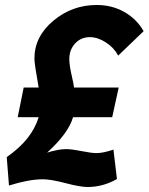

<svg xmlns="http://www.w3.org/2000/svg" viewBox="-20 -735 596 770"><path d="M273 -265Q254 -200 169 -123Q214 -137 246 -137Q267 -137 307 -129Q347 -121 368 -121Q393 -121 435 -135L449 -17Q393 15 331 15Q302 15 243 -0.5Q184 -16 152 -16Q96 -16 16 9L7 -105Q108 -175 135 -265H51L75 -384H135Q118 -479 118 -500Q118 -588 193.5 -651.5Q269 -715 368 -715Q429 -715 478.5 -687Q528 -659 556 -610L454 -512Q437 -544 404.5 -565Q372 -586 340 -586Q305 -586 281.5 -561Q258 -536 258 -498Q258 -483 261 -465Q264 -447 269.5 -423Q275 -399 277 -384H456L430 -265Z"/></svg>

Font: Raleway-v4020 ExtraBold
Style: Italic
Weight: 800
Italic angle: -12°
Designer: Matt McInerney, Pablo Impallari, Rodrigo Fuenzalida
Foundry: Matt McInerney, Pablo Impallari, Rodrigo Fuenzalida
Version: Version 4.020;PS 004.020;hotconv 1.0.88;makeotf.lib2.5.64775